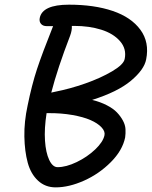

<svg xmlns="http://www.w3.org/2000/svg" viewBox="-20 -790 649 821"><path d="M217.8 11.2Q173.8 11.2 142.8 -17.3Q111.8 -45.9 98.6 -94.2Q85.4 -142.6 84.2 -206.1Q83 -269.5 98.1 -338.9Q116.2 -427.7 138.2 -494.4Q160.2 -561 207 -678.2H180.2Q163.6 -678.2 155.3 -688Q147 -697.8 149.9 -712.9Q161.1 -770 274.9 -770Q382.8 -770 461.9 -743.2Q541 -716.3 580.3 -662.8Q619.6 -609.4 605 -536.1Q596.7 -492.2 539.8 -444.6Q482.9 -397 374 -362.8Q409.7 -354 437 -339.8Q464.4 -325.7 480 -309.3Q495.6 -293 505.6 -274.4Q515.6 -255.9 516.6 -237.8Q517.6 -219.7 515.1 -202.1Q503.9 -147 453.9 -96.7Q403.8 -46.4 339.4 -17.6Q274.9 11.2 217.8 11.2ZM279.8 -637.2Q226.1 -498 199.2 -394Q202.1 -394.5 208 -396Q213.9 -397.5 216.8 -397.9Q279.3 -410.2 344.7 -433.1Q410.2 -456.1 459.5 -485.1Q508.8 -514.2 513.2 -538.1Q522 -581.1 493.2 -614Q464.4 -647 412.8 -663.1Q361.3 -679.2 297.9 -679.2H287.1Q288.6 -661.1 279.8 -637.2ZM188 -306.2H179.2Q168.9 -239.7 172.4 -188.5Q175.8 -137.2 190.4 -106.2Q205.1 -75.2 226.1 -75.2Q262.7 -75.2 307.9 -96.9Q353 -118.7 387 -150.9Q420.9 -183.1 426.8 -211.9Q430.2 -228.5 413.8 -245.8Q397.5 -263.2 366.9 -276.6Q336.4 -290 289.1 -298.3Q241.7 -306.6 188 -306.2Z"/></svg>

Font: Shantell Sans Irregular Bouncy
Style: Italic
Weight: 400
Italic angle: -11.31°
Designer: Stephen Nixon, Anya Danilova, Shantell Martin
Foundry: Arrow Type
Version: Version 1.006;[9816181b4]